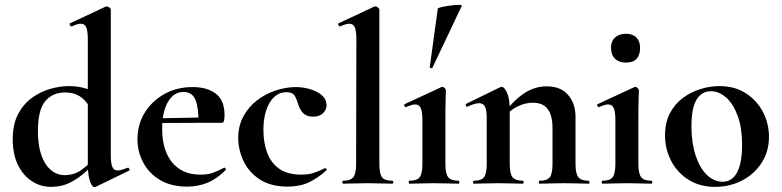

<svg xmlns="http://www.w3.org/2000/svg" viewBox="-20 -751 3196 785"><path d="M189 13Q146 13 110.5 -10Q75 -33 53.5 -76.5Q32 -120 32 -182Q32 -243 54 -284.5Q76 -326 110.5 -351Q145 -376 185 -387.5Q225 -399 261 -399Q297 -399 328 -390Q359 -381 384 -368L361 -287Q340 -332 313 -352.5Q286 -373 246 -373Q195 -373 165 -337.5Q135 -302 135 -214Q135 -157 149 -117Q163 -77 188 -56Q213 -35 244 -35Q284 -35 314 -57Q344 -79 372 -110L382 -101Q361 -77 332.5 -50.5Q304 -24 268.5 -5.5Q233 13 189 13ZM433 -712V-116Q433 -82 439.5 -68Q446 -54 461 -54Q468 -54 478.5 -57Q489 -60 502 -65Q505 -67 508 -61.5Q511 -56 509 -54L371 13Q368 14 366 14Q356 14 347.5 -11Q339 -36 339 -82V-589Q339 -623 333 -638.5Q327 -654 310 -654Q303 -654 293.5 -651Q284 -648 273 -643Q269 -642 266 -648Q263 -654 265 -655L412 -724Q414 -725 416 -725Q421 -725 427 -720.5Q433 -716 433 -712Z M745 12Q680 12 634.5 -15Q589 -42 565.5 -86.5Q542 -131 542 -182Q542 -241 571 -289Q600 -337 651 -366Q702 -395 768 -395Q827 -395 862.5 -368Q898 -341 898 -280Q898 -267 896 -258Q894 -249 887 -249H791Q793 -306 780 -340.5Q767 -375 730 -375Q690 -375 666.5 -334Q643 -293 643 -225Q643 -167 661 -125Q679 -83 714 -60Q749 -37 800 -37Q830 -37 850.5 -44.5Q871 -52 896 -65Q898 -67 901.5 -63Q905 -59 903 -56Q866 -19 827.5 -3.5Q789 12 745 12ZM608 -248 607 -267 826 -271V-249Z M1156 12Q1087 12 1042 -17.5Q997 -47 975.5 -93Q954 -139 954 -186Q954 -236 975 -275Q996 -314 1030.5 -340.5Q1065 -367 1107 -381Q1149 -395 1190 -395Q1219 -395 1248 -386.5Q1277 -378 1296 -361.5Q1315 -345 1315 -320Q1315 -303 1301 -288.5Q1287 -274 1260 -274Q1235 -274 1221 -287Q1207 -300 1199 -325Q1192 -349 1183.5 -361.5Q1175 -374 1151 -374Q1108 -374 1082.5 -331Q1057 -288 1057 -219Q1057 -169 1072 -127.5Q1087 -86 1121 -61.5Q1155 -37 1212 -37Q1242 -37 1262.5 -44Q1283 -51 1308 -63Q1310 -65 1313.5 -61Q1317 -57 1315 -55Q1280 -23 1243 -5.5Q1206 12 1156 12Z M1382 0Q1380 0 1380 -6Q1380 -12 1382 -12Q1413 -12 1424.5 -26.5Q1436 -41 1436 -81L1437 -589Q1437 -623 1431 -638.5Q1425 -654 1408 -654Q1395 -654 1370 -643Q1367 -642 1364 -648Q1361 -654 1363 -655L1510 -724Q1512 -725 1514 -725Q1519 -725 1525 -720.5Q1531 -716 1531 -712V-81Q1531 -41 1542 -26.5Q1553 -12 1584 -12Q1588 -12 1588 -6Q1588 0 1584 0Q1565 0 1538.5 -1Q1512 -2 1483 -2Q1454 -2 1428 -1Q1402 0 1382 0Z M1654 0Q1651 0 1651 -6Q1651 -12 1654 -12Q1685 -12 1696 -26.5Q1707 -41 1707 -81V-260Q1707 -293 1700.5 -308.5Q1694 -324 1677 -324Q1670 -324 1660.5 -321Q1651 -318 1640 -313Q1636 -312 1633.5 -318Q1631 -324 1634 -325L1785 -395Q1787 -396 1788 -396Q1793 -396 1798 -391Q1803 -386 1803 -382Q1803 -370 1802 -342Q1801 -314 1801 -262V-81Q1801 -41 1812.5 -26.5Q1824 -12 1855 -12Q1858 -12 1858 -6Q1858 0 1855 0Q1835 0 1809 -1Q1783 -2 1754 -2Q1726 -2 1700 -1Q1674 0 1654 0ZM1748 -474Q1747 -471 1741.5 -472.5Q1736 -474 1737 -476L1770 -716Q1772 -719 1787.5 -722.5Q1803 -726 1822.5 -728.5Q1842 -731 1856 -731Q1870 -731 1868 -727Z M2186 0Q2183 0 2183 -6Q2183 -12 2186 -12Q2217 -12 2228 -26.5Q2239 -41 2239 -81V-225Q2239 -279 2219.5 -305Q2200 -331 2158 -331Q2128 -331 2096.5 -316Q2065 -301 2046 -275L2041 -287Q2076 -337 2120 -367.5Q2164 -398 2216 -398Q2272 -398 2302.5 -363Q2333 -328 2333 -273V-81Q2333 -41 2344.5 -26.5Q2356 -12 2387 -12Q2390 -12 2390 -6Q2390 0 2387 0Q2367 0 2341 -1Q2315 -2 2286 -2Q2258 -2 2232 -1Q2206 0 2186 0ZM1917 0Q1914 0 1914 -6Q1914 -12 1917 -12Q1948 -12 1959 -26.5Q1970 -41 1970 -81V-269Q1970 -300 1963 -314.5Q1956 -329 1939 -329Q1930 -329 1918 -325.5Q1906 -322 1891 -315Q1887 -313 1885 -319Q1883 -325 1885 -326L2024 -394Q2030 -396 2031 -396Q2042 -396 2053 -372Q2064 -348 2064 -303V-81Q2064 -41 2075.5 -26.5Q2087 -12 2118 -12Q2121 -12 2121 -6Q2121 0 2118 0Q2098 0 2072 -1Q2046 -2 2017 -2Q1989 -2 1963 -1Q1937 0 1917 0Z M2443 0Q2440 0 2440 -6Q2440 -12 2443 -12Q2474 -12 2485 -26.5Q2496 -41 2496 -81V-260Q2496 -293 2489.5 -308.5Q2483 -324 2466 -324Q2459 -324 2449.5 -321Q2440 -318 2429 -313Q2425 -312 2422.5 -318Q2420 -324 2423 -325L2574 -395Q2576 -396 2577 -396Q2582 -396 2587 -391Q2592 -386 2592 -382Q2592 -370 2591 -342Q2590 -314 2590 -262V-81Q2590 -41 2601.5 -26.5Q2613 -12 2644 -12Q2647 -12 2647 -6Q2647 0 2644 0Q2624 0 2598 -1Q2572 -2 2543 -2Q2515 -2 2489 -1Q2463 0 2443 0ZM2539 -495Q2511 -495 2494.5 -511Q2478 -527 2478 -556Q2478 -582 2494.5 -597.5Q2511 -613 2539 -613Q2567 -613 2582 -597.5Q2597 -582 2597 -556Q2597 -495 2539 -495Z M2904 13Q2841 13 2795 -16Q2749 -45 2724 -93.5Q2699 -142 2699 -198Q2699 -250 2719 -288Q2739 -326 2772 -350.5Q2805 -375 2844 -387Q2883 -399 2921 -399Q2985 -399 3030.5 -369Q3076 -339 3100 -292Q3124 -245 3124 -192Q3124 -131 3093.5 -84.5Q3063 -38 3013 -12.5Q2963 13 2904 13ZM2934 -8Q2974 -8 2994 -47Q3014 -86 3014 -157Q3014 -230 2995.5 -279Q2977 -328 2948 -353Q2919 -378 2887 -378Q2848 -378 2827.5 -343Q2807 -308 2807 -235Q2807 -167 2824 -115.5Q2841 -64 2870 -36Q2899 -8 2934 -8Z"/></svg>

Font: Cormorant Garamond Light
Style: Regular
Weight: 300
Designer: Christian Thalmann (Catharsis Fonts)
Foundry: Catharsis Fonts
Version: Version 4.001